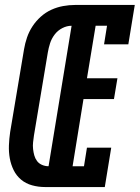

<svg xmlns="http://www.w3.org/2000/svg" viewBox="-20 -755 564 775"><path d="M162 0Q135 0 109.5 -7Q84 -14 65 -30Q46 -46 35 -68.5Q24 -91 19.5 -116Q15 -141 16 -168Q17 -195 21 -222L77 -556Q81 -580 89 -603.5Q97 -627 111 -648.5Q125 -670 144.5 -687.5Q164 -705 187 -715.5Q210 -726 234.5 -730.5Q259 -735 283 -735H524L498 -576H400L412 -651H366L331 -439H454L440 -355H317L273 -84H319L331 -159H429L403 0ZM176 -84 269 -651Q250 -651 231.5 -641.5Q213 -632 200.5 -615.5Q188 -599 182 -580Q176 -561 173 -543L117 -208Q115 -194 113.5 -180.5Q112 -167 113.5 -153.5Q115 -140 118.5 -127.5Q122 -115 129.5 -105Q137 -95 149.5 -89.5Q162 -84 176 -84Z"/></svg>

Font: Iosevka Curly Slab Semibold
Style: Italic
Weight: 600
Italic angle: -9°
Monospace: yes
Designer: Belleve Invis
Foundry: Belleve Invis
Version: Version 22.1.2; ttfautohint (v1.8.4)